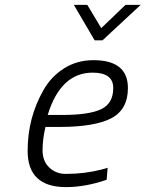

<svg xmlns="http://www.w3.org/2000/svg" viewBox="-20 -755 595 785"><path d="M181.5 -70C163.2 -87.3 154 -111 154 -141C154 -171 158 -202.7 166 -236H222C318.7 -236 389.7 -247.8 435 -271.5C480.3 -295.2 503 -336.3 503 -395C503 -471 456 -509 362 -509C317.3 -509 277.3 -497.8 242 -475.5C206.7 -453.2 178.7 -423.7 158 -387C114.7 -311.7 93 -228.7 93 -138C93 -39.3 145.3 10 250 10C302.7 10 358 0 416 -20L420 -69L396 -62C349.3 -50 300.3 -44 249 -44C222.3 -44 199.8 -52.7 181.5 -70ZM234 -285H175C210.3 -400.3 271.7 -458 359 -458C415 -458 443 -437 443 -395C443 -353 426.5 -324.2 393.5 -308.5C360.5 -292.8 307.3 -285 234 -285ZM399 -590 555 -735H493L394 -640L337 -735H282L367 -590Z"/></svg>

Font: Titillium Web
Style: Light Italic
Weight: 300
Italic angle: -13°
Version: Version 1.001;PS 57.000;hotconv 1.0.70;makeotf.lib2.5.55311